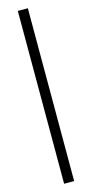

<svg xmlns="http://www.w3.org/2000/svg" viewBox="-142 -834 477 998"><g transform="rotate(-15 97.0 -335.0)"><path d="M70 130H124V-800H70Z"/></g></svg>

Font: Sawarabi Mincho
Style: Regular
Weight: 400
Version: Version 1.082; ttfautohint (v1.8.4.7-5d5b)